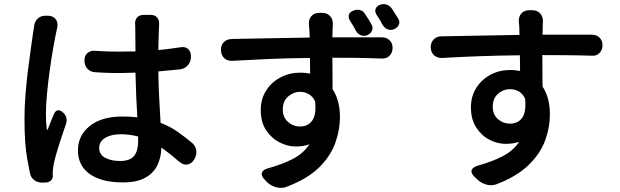

<svg xmlns="http://www.w3.org/2000/svg" viewBox="-20 -852 3040 941"><path d="M217 -775Q243 -773 254.5 -756Q266 -739 260 -714Q259 -708 257 -700.5Q255 -693 254 -687Q248 -659 239.5 -609.5Q231 -560 223 -501.5Q215 -443 210 -388.5Q205 -334 205 -295Q205 -256 209 -221Q210 -216 212 -216Q214 -216 215 -220Q221 -237 230 -258.5Q239 -280 245 -295Q260 -323 285 -304L287 -302Q300 -292 304.5 -277Q309 -262 304 -247Q286 -194 268.5 -140Q251 -86 243 -46Q241 -36 239.5 -22Q238 -8 238 0L239 8Q240 21 231.5 30.5Q223 40 209 42L189 43Q167 44 149.5 32Q132 20 127 -2Q120 -37 113.5 -73Q107 -109 103.5 -156.5Q100 -204 100 -272Q100 -328 105 -389Q110 -450 117 -507.5Q124 -565 131 -612.5Q138 -660 142 -690Q144 -701 145 -709.5Q146 -718 147 -722Q149 -748 166.5 -762.5Q184 -777 210 -775ZM657 -183Q616 -194 571 -194Q524 -194 495 -176Q466 -158 466 -127Q466 -95 495 -79Q524 -63 568 -63Q618 -63 637.5 -88Q657 -113 657 -159ZM719 -779Q739 -779 750 -766.5Q761 -754 760 -733Q760 -729 759.5 -726.5Q759 -724 759 -716Q758 -698 757.5 -669.5Q757 -641 756 -607Q783 -609 809 -612.5Q835 -616 862 -620Q886 -625 901 -612.5Q916 -600 916 -575Q916 -550 901 -532.5Q886 -515 862 -512L756 -502Q757 -429 760.5 -366.5Q764 -304 767 -250Q814 -232 850 -206.5Q886 -181 920 -153Q939 -137 942 -114Q945 -91 931 -69Q917 -48 897.5 -45.5Q878 -43 859 -59Q836 -79 814 -96.5Q792 -114 771 -129Q770 -81 751.5 -42.5Q733 -4 692 19Q651 42 581 42Q478 42 420 1Q362 -40 362 -115Q362 -188 420 -234.5Q478 -281 580 -281Q619 -281 653 -277Q650 -326 647.5 -383Q645 -440 644 -496L567 -494Q538 -494 518.5 -494.5Q499 -495 483 -496Q467 -497 447 -498Q423 -499 408.5 -515Q394 -531 394 -554Q393 -578 408 -591.5Q423 -605 446 -603Q466 -602 482 -601Q498 -600 517.5 -599.5Q537 -599 567 -599L644 -600L643 -714Q643 -727 643 -727.5Q643 -728 642 -733Q641 -754 652 -766.5Q663 -779 685 -779Z M1712 -800Q1729 -807 1745 -802.5Q1761 -798 1770 -782Q1778 -770 1785.5 -758.5Q1793 -747 1800 -734Q1809 -718 1803.5 -703Q1798 -688 1781 -680Q1765 -673 1749 -679Q1733 -685 1724 -702Q1717 -715 1710 -727Q1703 -739 1695 -751Q1686 -767 1690 -780Q1694 -793 1712 -800ZM1841 -828Q1858 -835 1874.5 -829.5Q1891 -824 1901 -809Q1917 -785 1931 -762Q1941 -746 1935 -731.5Q1929 -717 1912 -709Q1896 -702 1880.5 -708Q1865 -714 1855 -730Q1843 -755 1826 -779Q1816 -794 1820.5 -807.5Q1825 -821 1841 -828ZM1524 -356Q1513 -379 1493.5 -390.5Q1474 -402 1450 -402Q1419 -402 1392.5 -379.5Q1366 -357 1366 -315Q1366 -277 1391.5 -254.5Q1417 -232 1450 -232Q1489 -232 1509.5 -260Q1530 -288 1525 -349ZM1063 -606Q1062 -630 1076.5 -645Q1091 -660 1116 -661L1498 -668L1496 -709Q1495 -721 1494.5 -725Q1494 -729 1494 -731Q1492 -757 1506 -773Q1520 -789 1546 -789H1558Q1584 -789 1598.5 -772.5Q1613 -756 1611 -730Q1611 -726 1610.5 -719.5Q1610 -713 1610 -709L1609 -669H1852Q1875 -669 1890 -654Q1905 -639 1904 -616Q1903 -592 1888.5 -578Q1874 -564 1850 -565Q1821 -566 1792 -567Q1763 -568 1720.5 -568.5Q1678 -569 1609 -569L1610 -415Q1646 -360 1646 -280Q1646 -214 1622.5 -149.5Q1599 -85 1542.5 -30Q1486 25 1386 63Q1362 73 1335 66Q1308 59 1289 41L1277 28Q1259 10 1263.5 -5Q1268 -20 1293 -27Q1362 -46 1414 -72.5Q1466 -99 1497 -145Q1468 -134 1429 -134Q1390 -134 1350.5 -154Q1311 -174 1284.5 -213.5Q1258 -253 1258 -313Q1258 -367 1284.5 -408.5Q1311 -450 1355.5 -473Q1400 -496 1452 -496Q1477 -496 1500 -491L1499 -568Q1395 -567 1300 -563Q1205 -559 1119 -554Q1094 -553 1079 -567Q1064 -581 1063 -606Z M2554 -367Q2543 -392 2523.5 -403.5Q2504 -415 2479 -415Q2447 -415 2421 -392.5Q2395 -370 2395 -328Q2395 -290 2420.5 -268Q2446 -246 2479 -246Q2518 -246 2538.5 -273.5Q2559 -301 2554 -362ZM2091 -620Q2091 -644 2105.5 -659Q2120 -674 2144 -674L2526 -681L2525 -722Q2524 -734 2523.5 -738Q2523 -742 2523 -744Q2521 -770 2535 -786Q2549 -802 2575 -802H2587Q2613 -802 2627.5 -786Q2642 -770 2641 -744Q2640 -739 2640 -733Q2640 -727 2640 -723L2639 -682H2881Q2904 -682 2918.5 -667.5Q2933 -653 2933 -629Q2932 -606 2917.5 -591.5Q2903 -577 2880 -579Q2851 -580 2821.5 -580.5Q2792 -581 2749.5 -581.5Q2707 -582 2638 -582L2639 -428Q2675 -373 2675 -293Q2675 -227 2651.5 -163Q2628 -99 2571 -43.5Q2514 12 2416 50Q2392 60 2365 53Q2338 46 2319 27L2306 15Q2287 -4 2291.5 -18Q2296 -32 2321 -40Q2390 -59 2442 -85.5Q2494 -112 2525 -157Q2496 -147 2458 -147Q2418 -147 2379 -167Q2340 -187 2314 -227Q2288 -267 2288 -326Q2288 -380 2314.5 -421.5Q2341 -463 2384.5 -486Q2428 -509 2481 -509Q2506 -509 2529 -504L2528 -581Q2423 -580 2328 -576.5Q2233 -573 2147 -568Q2123 -567 2107.5 -581Q2092 -595 2091 -620Z"/></svg>

Font: Chiron GoRound TC SB
Style: Regular
Weight: 500
Designer: Ryoko NISHIZUKA 西塚涼子 (kana, bopomofo & ideographs); Paul D. Hunt (Latin, Greek & Cyrillic); Sandoll Communications 산돌커뮤니
Foundry: Adobe
Version: Version 1.000;hotconv 1.1.1;makeotfexe 2.6.0